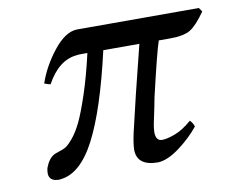

<svg xmlns="http://www.w3.org/2000/svg" viewBox="-57 -502 715 586"><g transform="rotate(-10 300.5 -209.0)"><path d="M592.8 -430.2 601.1 -418Q574.2 -379.4 553.7 -366.7Q533.2 -354 491.2 -354H455.1Q443.8 -321.3 412.1 -185.1Q408.2 -163.1 397 -110.8Q393.1 -93.3 393.1 -77.1Q394.5 -53.2 413.1 -53.2Q427.7 -53.2 452.9 -62.5Q478 -71.8 505.9 -96.2Q515.1 -86.9 518.1 -76.2Q492.7 -44.4 455.6 -16.8Q418.5 10.7 389.2 12.2Q324.2 12.2 323.2 -37.1Q323.2 -56.6 331.1 -91.8Q352.1 -184.1 395 -354H283.2Q242.2 -174.8 195.3 -85Q148.4 4.9 86.9 11.2Q81.1 12.7 75.2 11.2Q66.4 11.2 58.8 5.4Q51.3 -0.5 50.8 -12.2Q50.8 -20 51.8 -23.9Q51.8 -28.3 55.2 -35.2Q67.4 -64.9 90.8 -70.8Q91.8 -70.8 94 -72Q96.2 -73.2 97.2 -73.2Q108.4 -76.2 117.4 -81.5Q126.5 -86.9 141.4 -104.7Q156.2 -122.6 169.7 -150.9Q183.1 -179.2 200.4 -231.4Q217.8 -283.7 233.9 -354H214.8Q205.1 -354 200.2 -353Q144 -347.7 106.9 -279.8Q101.6 -279.8 87.9 -285.2Q105 -335.9 141.6 -382.3Q178.2 -428.7 213.9 -430.2H233.9Z"/></g></svg>

Font: Common Serif News
Style: Italic
Weight: 450
Italic angle: -12°
Designer: Philipp H. Poll, Khaled Hosny
Foundry: Stefan Peev, Context Ltd.
Version: Version 1.026